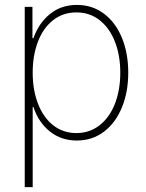

<svg xmlns="http://www.w3.org/2000/svg" viewBox="-20 -558 589 777"><path d="M80.1 -530.3H111.3V-403.3H115.2Q136.7 -464.4 182.1 -501.2Q227.5 -538.1 291 -538.1Q353.5 -538.1 400.6 -502.7Q447.8 -467.3 473.4 -405Q499 -342.8 499 -263.7Q499 -185.1 473.1 -122.6Q447.3 -60.1 400.1 -24.7Q353 10.7 291 10.7Q227.5 10.7 181.6 -26.1Q135.7 -63 115.2 -125H112.3V199.2H80.1ZM289.1 -19.5Q342.8 -19.5 383.3 -51.3Q423.8 -83 445.3 -138.7Q466.8 -194.3 466.8 -263.7Q466.8 -333.5 445.3 -388.9Q423.8 -444.3 383.5 -476.1Q343.3 -507.8 289.1 -507.8Q234.9 -507.8 194.8 -476.3Q154.8 -444.8 133.5 -389.2Q112.3 -333.5 112.3 -263.7Q112.3 -193.8 133.8 -138.2Q155.3 -82.5 195.3 -51Q235.4 -19.5 289.1 -19.5Z"/></svg>

Font: Pretendard Thin
Style: Regular
Weight: 100
Designer: Base glyphs from Inter by Rasmus Andersson; Hangeul glyphs from Noto Sans CJK(Source Han Sans) by Jang Soo-young and Kan
Foundry: Kil Hyung-jin
Version: Version 1.309